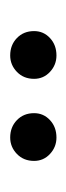

<svg xmlns="http://www.w3.org/2000/svg" viewBox="106 -856 133 386"><g transform="rotate(90 173.0 -663.5)"><path d="M208 -665Q208 -684 222 -697Q236 -710 257 -710Q276 -710 290 -697Q304 -684 304 -665Q304 -644 290 -630.5Q276 -617 257 -617Q236 -617 222 -630.5Q208 -644 208 -665ZM43 -665Q43 -684 57 -697Q71 -710 92 -710Q111 -710 125 -697Q139 -684 139 -665Q139 -644 125 -630.5Q111 -617 92 -617Q71 -617 57 -630.5Q43 -644 43 -665Z"/></g></svg>

Font: Lineal Light
Style: Regular
Weight: 300
Designer: Created by Frank Adebiaye with contributions from Anton Moglia & Ariel Martín Pérez
Created by Frank ADEBIAYE with FontF
Foundry: Velvetyne Type Foundry
Version: Version 2.000